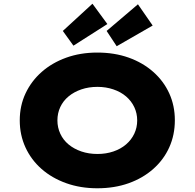

<svg xmlns="http://www.w3.org/2000/svg" viewBox="-20 -1000 1044 1030"><path d="M502 10Q411 10 334.5 -17.5Q258 -45 202.5 -94Q147 -143 116.5 -209.5Q86 -276 86 -354Q86 -433 117 -499Q148 -565 203.5 -614Q259 -663 335 -690.5Q411 -718 502 -718Q594 -718 670 -691Q746 -664 802 -614.5Q858 -565 888 -499Q918 -433 918 -355Q918 -276 888 -209.5Q858 -143 802 -93.5Q746 -44 670 -17Q594 10 502 10ZM503 -174Q549 -174 588.5 -187.5Q628 -201 656.5 -225.5Q685 -250 700.5 -283Q716 -316 716 -354Q716 -392 700.5 -425Q685 -458 656.5 -482.5Q628 -507 588 -520.5Q548 -534 503 -534Q456 -534 416.5 -520.5Q377 -507 348 -483Q319 -459 303.5 -426Q288 -393 288 -354Q288 -316 303.5 -282.5Q319 -249 348 -225Q377 -201 416.5 -187.5Q456 -174 503 -174ZM374 -755 317 -834 476 -980 556 -871ZM606 -752 552 -834 720 -977 799 -863Z"/></svg>

Font: Lexend Giga ExtraBold
Style: Regular
Weight: 800
Designer: Bonnie Shaver-Troup, Thomas Jockin
Foundry: Lexend
Version: Version 1.007